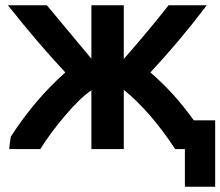

<svg xmlns="http://www.w3.org/2000/svg" viewBox="-20 -553 837 729"><path d="M620 -533H765Q664 -399 551 -278Q640 -202 716 -96H797V156H682V13H645Q553 -128 450 -212V13H327V-210Q285 -182 228 -115Q171 -48 133 13H15Q17 -10 21 -34Q111 -174 228 -278Q125 -388 10 -533H158L327 -330V-533H450V-329Q549 -442 620 -533Z"/></svg>

Font: Repo
Style: DemiBold
Weight: 600
Designer: Stefan Peev
Foundry: Context Ltd
Version: Version 001.000